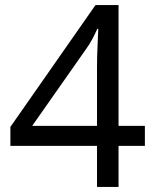

<svg xmlns="http://www.w3.org/2000/svg" viewBox="-20 -738 612 758"><path d="M552 -162H448V0H363V-162H21V-237L357 -718H448V-241H552ZM363 -466Q363 -518 365 -554.5Q367 -591 368 -624H364Q356 -605 344 -583Q332 -561 321 -546L107 -241H363Z"/></svg>

Font: Noto Sans Ogham
Style: Regular
Weight: 400
Designer: Monotype Design Team
Foundry: Monotype Imaging Inc.
Version: Version 2.001; ttfautohint (v1.8.4.7-5d5b)